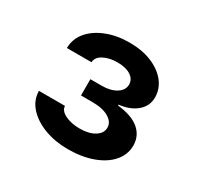

<svg xmlns="http://www.w3.org/2000/svg" viewBox="-99 -956 656 639"><g transform="rotate(30 229.0 -637.0)"><path d="M228.5 -432.1Q179.7 -432.1 139.2 -447.3Q98.6 -462.4 74 -489.5Q49.3 -516.6 48.8 -552.2H148.9Q149.4 -534.2 172.6 -522.7Q195.8 -511.2 229 -511.2Q264.2 -511.2 285.9 -524.9Q307.6 -538.6 307.6 -559.6Q307.6 -581.5 284.4 -595.2Q261.2 -608.9 221.7 -608.9H177.7V-671.4H221.7Q255.4 -671.4 276.9 -685.1Q298.3 -698.7 298.3 -720.2Q298.3 -740.7 279.3 -752.9Q260.3 -765.1 229 -765.1Q197.3 -765.1 175.3 -753.4Q153.3 -741.7 152.8 -722.2H58.1Q58.6 -757.8 81.5 -784.9Q104.5 -812 143.6 -827.1Q182.6 -842.3 230 -842.3Q279.3 -842.3 316.2 -826.9Q353 -811.5 373.8 -785.2Q394.5 -758.8 394.5 -726.1Q394.5 -692.9 368.7 -671.1Q342.8 -649.4 301.3 -645V-641.6Q356.4 -635.7 384.3 -612.1Q412.1 -588.4 412.1 -551.3Q412.1 -516.6 388.7 -489.5Q365.2 -462.4 323.7 -447.3Q282.2 -432.1 228.5 -432.1Z"/></g></svg>

Font: Inter
Style: 540
Weight: 540
Designer: Rasmus Andersson
Foundry: rsms
Version: Version 4.001;git-66647c0bb